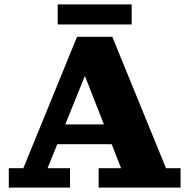

<svg xmlns="http://www.w3.org/2000/svg" viewBox="-20 -852 860 872"><path d="M20 0V-88H86L330 -685H490L734 -88H800V0H428V-88H530L337 -580H395L196 -88H298V0ZM207 -197V-287H524V-197ZM242 -741V-832H578V-741Z"/></svg>

Font: Montagu Slab 144pt
Style: Bold
Weight: 700
Designer: Florian Karsten
Foundry: Florian Karsten
Version: Version 1.000